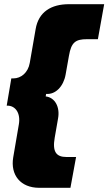

<svg xmlns="http://www.w3.org/2000/svg" viewBox="-20 -736 517 916"><path d="M167 160H316L343 13H297C249 13 229 -11 241 -79L257 -171C267 -226 242 -271 198 -276L200 -288C245 -284 283 -324 293 -380L309 -470C320 -534 340 -549 395 -549H447L477 -716H309C225 -716 164 -680 150 -597L122 -436C114 -389 80 -362 44 -362H34L12 -232H15C54 -232 79 -196 70 -143L43 15C29 99 78 160 167 160Z"/></svg>

Font: Fixel Text 20240404 Black
Style: Italic
Weight: 900
Width: 4
Italic angle: -10°
Designer: AlfaBravo + MacPaw
Foundry: Kyrylo Tkachov, Marchela Mozhyna, Serhii Makarenko, Maria Weinstein, Zakhar Kryvoshyya
Version: Version 1.211;Glyphs 3.2 (3225)